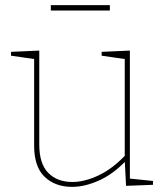

<svg xmlns="http://www.w3.org/2000/svg" viewBox="-20 -722 648 748"><path d="M261 6Q195 6 154 -33Q113 -72 113 -154V-499L120 -491L23 -505V-520L133 -525V-159Q133 -84 168 -48.5Q203 -13 262 -13Q309 -13 363.5 -38.5Q418 -64 470 -119L466 -108V-500L473 -491L376 -505V-520L486 -525V-23L479 -27L576 -17V-2L471 2L466 -98L470 -95Q420 -43 365 -18.5Q310 6 261 6ZM408 -702V-681H178V-702Z"/></svg>

Font: Bitter Thin
Style: Regular
Weight: 100
Designer: Sol Matas, and Bitter project Authors
Foundry: Sol Matas
Version: Version 2.002